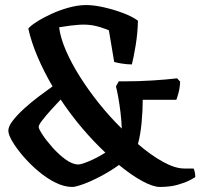

<svg xmlns="http://www.w3.org/2000/svg" viewBox="-20 -740 793 760"><path d="M266 0Q234 0 199 -17.5Q164 -35 131 -63Q98 -91 71.5 -122Q45 -153 29 -180Q13 -207 13 -223Q13 -240 31 -263Q49 -286 76.5 -311Q104 -336 134 -358.5Q164 -381 188 -398Q154 -456 129 -514.5Q104 -573 92 -627Q101 -638 125 -653.5Q149 -669 182.5 -684.5Q216 -700 252.5 -710Q289 -720 321 -720Q352 -720 391.5 -711Q431 -702 468 -688Q505 -674 526 -658Q525 -609 517 -560.5Q509 -512 502 -485Q483 -485 461.5 -488.5Q440 -492 432 -495L411 -620Q377 -634 350.5 -639Q324 -644 293 -642Q262 -640 214 -632Q219 -591 240.5 -541Q262 -491 296 -437Q330 -383 372.5 -330Q415 -277 462 -231Q461 -262 457 -295Q453 -328 448 -355.5Q443 -383 439 -398L450 -418H472Q527 -418 583.5 -421.5Q640 -425 681 -430L693 -417Q692 -392 686.5 -372Q681 -352 678 -345H545Q545 -303 540.5 -254.5Q536 -206 526 -170Q577 -126 625 -99.5Q673 -73 709 -73H746Q748 -71 750.5 -61Q753 -51 753 -39Q749 -36 731 -26.5Q713 -17 683 -8.5Q653 0 613 0Q586 0 543.5 -23Q501 -46 451 -87Q416 -62 378 -42Q340 -22 309.5 -11Q279 0 266 0ZM290 -89Q302 -89 334 -102.5Q366 -116 397 -136Q351 -179 305.5 -232.5Q260 -286 220 -346Q203 -328 182.5 -305.5Q162 -283 147.5 -264Q133 -245 133 -238Q133 -230 148.5 -206.5Q164 -183 188.5 -155.5Q213 -128 240 -108.5Q267 -89 290 -89Z"/></svg>

Font: Texturina 72pt
Style: Bold
Weight: 700
Designer: Guillermo Torres Carreño
Foundry: Omnibus-Type
Version: Version 1.002; ttfautohint (v1.8.3)